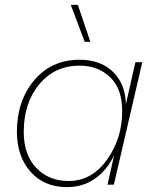

<svg xmlns="http://www.w3.org/2000/svg" viewBox="-20 -754 628 784"><path d="M298 -734 349 -583H326L269 -734ZM253 10Q160 10 104.5 -53Q49 -116 49 -216Q49 -342 119.5 -426Q190 -510 305 -510Q391 -510 441.5 -460.5Q492 -411 494 -329L533 -500H561L445 0H419L446 -120Q418 -61 369 -25.5Q320 10 253 10ZM260 -15Q355 -15 417 -102Q479 -189 479 -300Q479 -392 429.5 -439Q380 -486 305 -486Q204 -486 140.5 -410Q77 -334 77 -215Q77 -122 128 -68.5Q179 -15 260 -15Z"/></svg>

Font: Elaine Sans ExtraLight
Style: Italic
Weight: 275
Italic angle: -13°
Designer: Wei Huang
Foundry: Wei Huang
Version: Version 2.001;December 24, 2019;FontCreator 12.0.0.2547 64-b